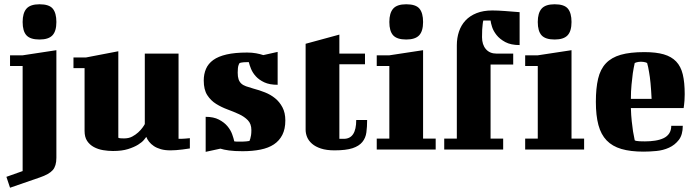

<svg xmlns="http://www.w3.org/2000/svg" viewBox="-20 -700 3261 899"><path d="M27 -441H86L244 -465V39Q244 77 227 96.5Q210 116 166 131L27 179L10 128L86 101V-391H27ZM86 -597Q86 -639 104 -659.5Q122 -680 165 -680Q210 -680 227 -659.5Q244 -639 244 -597Q244 -554 225.5 -534.5Q207 -515 165 -515Q122 -515 104 -534.5Q86 -554 86 -597Z M324 -431H383L534 -460V-55Q536 -54 540 -53Q544 -52 562 -52Q583 -52 599 -60.5Q615 -69 627 -80Q639 -91 647 -102Q655 -113 658 -119V-449H816V-50H829Q838 -50 847 -51L869 -53V-5Q851 -2 834 0Q820 2 804 3Q788 4 778 4Q752 4 733 -1.5Q714 -7 700.5 -16Q687 -25 678 -36.5Q669 -48 665 -59Q663 -56 654 -45Q645 -34 626.5 -22.5Q608 -11 579.5 -2Q551 7 509 7Q486 7 462.5 3Q439 -1 419.5 -11.5Q400 -22 388 -40Q376 -58 376 -87V-381H324Z M1137 -454Q1160 -454 1179 -450.5Q1198 -447 1213 -442L1280 -457V-303Q1242 -303 1217.5 -314.5Q1193 -326 1178 -342.5Q1163 -359 1155.5 -377.5Q1148 -396 1145 -409H1137Q1128 -409 1121.5 -408.5Q1115 -408 1110 -407Q1105 -406 1102 -405Q1099 -401 1097 -395Q1095 -390 1094 -381Q1093 -372 1093 -360Q1093 -341 1097 -329Q1101 -317 1109.5 -309Q1118 -301 1132 -296Q1146 -291 1167 -285Q1194 -278 1220.5 -267.5Q1247 -257 1268 -240Q1289 -223 1302.5 -197.5Q1316 -172 1316 -136Q1316 -96 1302 -68.5Q1288 -41 1262.5 -24Q1237 -7 1199.5 0.5Q1162 8 1116 8Q1078 8 1052.5 4.5Q1027 1 1012 -4L943 11V-153Q980 -153 1005 -140Q1030 -127 1045 -109Q1060 -91 1067 -71.5Q1074 -52 1077 -38Q1083 -37 1088 -37H1117Q1126 -37 1133 -38Q1141 -39 1148 -40Q1150 -44 1152 -51Q1154 -57 1155.5 -67Q1157 -77 1157 -91Q1157 -120 1140.5 -137Q1124 -154 1099 -165.5Q1074 -177 1045.5 -187.5Q1017 -198 992 -213.5Q967 -229 950.5 -254.5Q934 -280 934 -323Q934 -353 944.5 -377.5Q955 -402 978.5 -419Q1002 -436 1041 -445Q1080 -454 1137 -454Z M1411 -495 1569 -538V-449H1689V-399H1569V-50H1590Q1648 -50 1648 -138H1699Q1699 -106 1695.5 -80Q1692 -54 1676.5 -35Q1661 -16 1630.5 -6Q1600 4 1546 4Q1509 4 1483 -4.5Q1457 -13 1441 -27Q1425 -41 1418 -58Q1411 -75 1411 -93Z M1744 -441H1803L1961 -465V-51H2020V0H1744V-51H1803V-391H1744ZM1803 -597Q1803 -639 1821 -659.5Q1839 -680 1882 -680Q1927 -680 1944 -659.5Q1961 -639 1961 -597Q1961 -554 1942.5 -534.5Q1924 -515 1882 -515Q1839 -515 1821 -534.5Q1803 -554 1803 -597Z M2413 -489Q2372 -489 2346 -503Q2320 -517 2305 -536Q2290 -555 2284 -574Q2278 -593 2277 -604H2243Q2241 -597 2240 -586Q2237 -566 2237 -526Q2237 -491 2255 -470Q2273 -449 2305 -449H2383V-398H2277V-51H2336V0H2060V-51H2119V-488Q2119 -522 2129 -552Q2139 -582 2159.5 -604Q2180 -626 2211.5 -638.5Q2243 -651 2285 -651Q2310 -651 2343.5 -648.5Q2377 -646 2413 -643Z M2439 -441H2498L2656 -465V-51H2715V0H2439V-51H2498V-391H2439ZM2498 -597Q2498 -639 2516 -659.5Q2534 -680 2577 -680Q2622 -680 2639 -659.5Q2656 -639 2656 -597Q2656 -554 2637.5 -534.5Q2619 -515 2577 -515Q2534 -515 2516 -534.5Q2498 -554 2498 -597Z M2997 -456Q3052 -456 3088 -445.5Q3124 -435 3146 -412Q3168 -389 3177 -351.5Q3186 -314 3186 -259Q3186 -242 3185 -229.5Q3184 -217 3183 -209Q3182 -199 3181 -194H2934Q2935 -160 2938 -132.5Q2941 -105 2944 -85Q2948 -61 2952 -43Q2955 -41 2961 -40Q2966 -39 2975.5 -38.5Q2985 -38 3000 -38Q3025 -38 3047.5 -41.5Q3070 -45 3087 -53Q3104 -61 3113.5 -75.5Q3123 -90 3123 -111H3177Q3177 -69 3158.5 -45Q3140 -21 3112.5 -8.5Q3085 4 3053 7Q3021 10 2993 10Q2932 10 2889.5 -2.5Q2847 -15 2820.5 -42.5Q2794 -70 2782 -114.5Q2770 -159 2770 -223Q2770 -287 2780.5 -331.5Q2791 -376 2817 -403.5Q2843 -431 2886.5 -443.5Q2930 -456 2997 -456ZM2952 -405Q2947 -383 2943 -357Q2940 -334 2937 -303.5Q2934 -273 2934 -237H3031Q3029 -279 3026 -310.5Q3023 -342 3019 -363Q3015 -388 3010 -405Q3007 -406 3003 -408Q2999 -409 2993.5 -410Q2988 -411 2981 -411Q2974 -411 2969 -410Q2964 -409 2960 -408Q2956 -406 2952 -405Z"/></svg>

Font: Bigshot One
Style: Regular
Weight: 400
Designer: Gesine Todt
Foundry: Gesine Todt
Version: Version 1.001